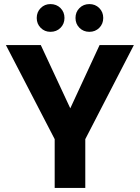

<svg xmlns="http://www.w3.org/2000/svg" viewBox="-20 -921 686 941"><path d="M248 0V-239L9 -700H180L338 -361H311L468 -700H636L398 -239V0ZM227 -765Q199 -765 179.5 -784.5Q160 -804 160 -833Q160 -862 179.5 -881.5Q199 -901 227 -901Q257 -901 276.5 -881.5Q296 -862 296 -833Q296 -804 276.5 -784.5Q257 -765 227 -765ZM418 -765Q389 -765 369.5 -784.5Q350 -804 350 -833Q350 -862 369.5 -881.5Q389 -901 418 -901Q447 -901 466.5 -881.5Q486 -862 486 -833Q486 -804 466.5 -784.5Q447 -765 418 -765Z"/></svg>

Font: DM Sans 28pt Black
Style: Regular
Weight: 900
Version: Version 4.004;gftools[0.9.30]